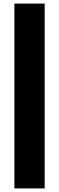

<svg xmlns="http://www.w3.org/2000/svg" viewBox="-20 -828 329 1068"><path d="M60 220V-808H228.5V220Z"/></svg>

Font: Encode Sans ExtraBold
Style: Regular
Weight: 800
Designer: Multiple Designers
Foundry: Impallari Type
Version: Version 2.000